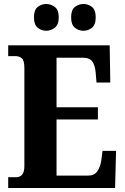

<svg xmlns="http://www.w3.org/2000/svg" viewBox="-20 -941 625 961"><path d="M21 0V-54H60Q102 -54 102 -109V-600Q102 -639 89 -649.5Q76 -660 59 -660H21V-714H529L532 -528H463L459 -576Q456 -613 442.5 -632.5Q429 -652 396 -652H263V-404H470V-343H263V-62H421Q452 -62 467 -83.5Q482 -105 487 -138L493 -186H561L556 0ZM398 -787Q374 -787 355 -802Q336 -817 336 -854Q336 -892 355 -906.5Q374 -921 398 -921Q421 -921 440 -906.5Q459 -892 459 -854Q459 -817 440 -802Q421 -787 398 -787ZM211 -787Q188 -787 169 -802Q150 -817 150 -854Q150 -892 169 -906.5Q188 -921 211 -921Q234 -921 254 -906.5Q274 -892 274 -854Q274 -817 254 -802Q234 -787 211 -787Z"/></svg>

Font: Noto Serif Georgian Condensed ExtraBold
Style: Regular
Weight: 800
Width: 3
Designer: Monotype Design Team, Akaki Razmadze
Foundry: Google LLC
Version: Version 2.003; ttfautohint (v1.8.4.7-5d5b)